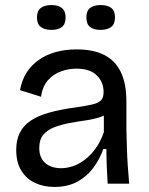

<svg xmlns="http://www.w3.org/2000/svg" viewBox="-20 -725 588 758"><path d="M195 13Q152 13 118 -3Q84 -19 64 -51.5Q44 -84 44 -133Q44 -172 58 -200.5Q72 -229 101 -248.5Q130 -268 174.5 -280.5Q219 -293 279 -301Q320 -307 344 -312.5Q368 -318 378.5 -328.5Q389 -339 389 -362Q389 -401 362 -427.5Q335 -454 281 -454Q251 -454 221.5 -443.5Q192 -433 170 -409Q148 -385 142 -343L59 -369Q66 -408 84.5 -437.5Q103 -467 132.5 -488Q162 -509 200 -519.5Q238 -530 283 -530Q348 -530 391.5 -508Q435 -486 457 -440.5Q479 -395 479 -324V-213Q480 -180 481 -143Q482 -106 484.5 -69.5Q487 -33 490 0H405Q403 -34 401.5 -68Q400 -102 400 -137H388Q374 -97 348.5 -62.5Q323 -28 285 -7.5Q247 13 195 13ZM221 -61Q244 -61 268 -69Q292 -77 315 -94.5Q338 -112 357.5 -139Q377 -166 390 -203V-289L417 -287Q401 -271 375 -262.5Q349 -254 317 -249.5Q285 -245 253 -239Q221 -233 194 -222.5Q167 -212 151 -193Q135 -174 135 -141Q135 -102 158.5 -81.5Q182 -61 221 -61ZM377 -607Q350 -607 335.5 -618.5Q321 -630 321 -656Q321 -682 335.5 -693.5Q350 -705 377 -705Q405 -705 419.5 -693.5Q434 -682 434 -656Q434 -630 419 -618.5Q404 -607 377 -607ZM183 -607Q156 -607 141 -618.5Q126 -630 126 -656Q126 -682 141 -693.5Q156 -705 183 -705Q209 -705 224 -693.5Q239 -682 239 -656Q239 -630 224.5 -618.5Q210 -607 183 -607Z"/></svg>

Font: Bricolage Grotesque 28pt
Style: Regular
Weight: 400
Version: Version 1.001;gftools[0.9.33.dev8+g029e19f]